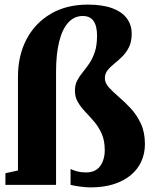

<svg xmlns="http://www.w3.org/2000/svg" viewBox="-20 -803 651 834"><path d="M373.5 11Q352 11 325.8 7.2Q299.5 3.5 286.5 0V-69Q298.5 -63 315.2 -58.5Q332 -54 353 -54Q395.5 -54 415.2 -81.8Q435 -109.5 435 -151Q435 -192 422 -221.5Q409 -251 389.8 -273.8Q370.5 -296.5 351.2 -316.5Q332 -336.5 318.8 -358.5Q305.5 -380.5 305.5 -409Q305.5 -434.5 315.2 -453Q325 -471.5 339.2 -489Q353.5 -506.5 367.8 -527.2Q382 -548 391.8 -577Q401.5 -606 401.5 -648.5Q401.5 -690.5 386.2 -712Q371 -733.5 339.5 -733.5Q302.5 -733.5 276.5 -705Q250.5 -676.5 237 -622.2Q223.5 -568 223.5 -491.5V0H3.5V-50.5L58 -62.5V-469Q58 -561.5 95 -632Q132 -702.5 200.2 -742.8Q268.5 -783 361.5 -783Q424.5 -783 467 -767.5Q509.5 -752 530.8 -723.5Q552 -695 552 -656.5Q552 -622 540.2 -598.2Q528.5 -574.5 511.2 -557.5Q494 -540.5 476.5 -526.5Q459 -512.5 447.2 -497.8Q435.5 -483 435.5 -463Q435.5 -442.5 453.2 -423Q471 -403.5 496.8 -381.5Q522.5 -359.5 548.5 -331.5Q574.5 -303.5 592 -265.8Q609.5 -228 609.5 -177Q609.5 -136.5 594 -102Q578.5 -67.5 548 -42.2Q517.5 -17 473.8 -3Q430 11 373.5 11Z"/></svg>

Font: Merriweather 60pt Black
Style: Regular
Weight: 900
Version: Version 2.100